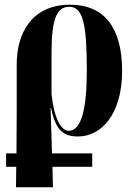

<svg xmlns="http://www.w3.org/2000/svg" viewBox="-20 -569 584 816"><path d="M6 140H49L48 227H205L203 140H372V83H201L195 -110H197C217 -10 254 11 312 11C409 11 499 -81 499 -268C499 -450 424 -549 278 -549C112 -549 50 -424 51 -292V-90L50 83H6ZM272 -13C240 -13 209 -67 199 -170V-344C199 -488 221 -540 274 -540C332 -540 349 -470 349 -270C349 -114 328 -13 272 -13Z"/></svg>

Font: Noto Serif Display ExtraCondensed ExtraBold
Style: Regular
Weight: 800
Width: 2
Designer: Monotype Design Team
Foundry: Monotype Imaging Inc.
Version: Version 2.009